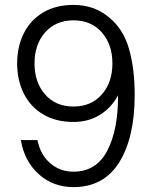

<svg xmlns="http://www.w3.org/2000/svg" viewBox="-20 -752 623 784"><path d="M424 -682Q483 -635 506.5 -553.5Q530 -472 530 -364Q530 -191 467 -89.5Q404 12 280 12Q197 12 138.5 -40.5Q80 -93 65 -180H133Q145 -120 185 -85.5Q225 -51 280 -51Q374 -51 418.5 -137.5Q463 -224 462 -363Q435 -312 388 -283Q341 -254 280 -254Q208 -254 156 -285Q104 -316 77 -370.5Q50 -425 50 -493Q50 -561 77 -615.5Q104 -670 156 -701Q208 -732 280 -732Q364 -732 424 -682ZM280 -317Q352 -317 395.5 -366Q439 -415 439 -493Q439 -571 395.5 -620Q352 -669 280 -669Q208 -669 164.5 -620Q121 -571 121 -493Q121 -415 164.5 -366Q208 -317 280 -317Z"/></svg>

Font: Aspekta 300
Style: Regular
Weight: 300
Designer: Ivo Dolenc
Version: Version 2.000